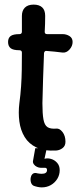

<svg xmlns="http://www.w3.org/2000/svg" viewBox="-20 -648 355 833"><path d="M224 5Q172 8 138.5 -8Q105 -24 87 -53.5Q69 -83 64 -121Q59 -159 64 -200Q69 -237 71.5 -273.5Q74 -310 74.5 -346.5Q75 -383 75 -420Q75 -423 74 -425Q73 -427 70.5 -428.5Q68 -430 65 -430Q37 -430 26 -439Q15 -448 15 -466Q15 -483 26 -491.5Q37 -500 65 -500Q70 -500 72.5 -503Q75 -506 75 -510Q75 -527 75 -544.5Q75 -562 75 -579Q75 -602 88 -615Q101 -628 126 -628Q150 -628 163 -616Q176 -604 176 -579Q176 -562 175.5 -544.5Q175 -527 174 -510Q174 -500 184 -500Q201 -500 218 -500Q235 -500 251 -500Q268 -500 281.5 -491.5Q295 -483 295 -466Q295 -448 281.5 -433Q268 -418 251 -420Q234 -422 216.5 -424Q199 -426 182 -427Q178 -428 175 -425.5Q172 -423 171 -418Q169 -363 167 -309Q165 -255 164 -200Q164 -155 168.5 -130Q173 -105 186 -96.5Q199 -88 224 -90Q238 -92 251 -75.5Q264 -59 264 -33Q264 -15 251.5 -5.5Q239 4 224 5ZM161 165Q153 165 143.5 163Q134 161 126 158Q116 153 113.5 140Q111 127 115 117V116Q123 98 142 104Q147 105 152 105.5Q157 106 161 106Q184 106 184 90Q184 80 175.5 80Q167 80 157 80Q149 80 140.5 76Q132 72 127 65Q122 58 123 51L133 -5H183L173 41Q186 37 201.5 41.5Q217 46 228 58.5Q239 71 239 90Q239 111 228.5 128Q218 145 200.5 155Q183 165 161 165Z"/></svg>

Font: Winky Sans
Style: Regular
Weight: 400
Designer: Simon Atzbach
Foundry: typofactur
Version: Version 1.205